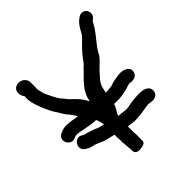

<svg xmlns="http://www.w3.org/2000/svg" viewBox="-178 -763 904 904"><g transform="rotate(-45 274.5 -311.0)"><path d="M210 -48C211 -42 211 -37 211 -32C211 -24 213 -20 213 -19V-4C219 22 253 12 259 11C262 10 280 9 280 -9V-31C280 -42 281 -52 279 -62V-104C288 -103 300 -101 308 -100C349 -97 382 -105 403 -108L418 -110L419 -111C419 -111 420 -110 421 -110H422C434 -108 475 -98 483 -133C488 -160 465 -171 449 -174C428 -178 399 -175 379 -173C353 -170 342 -164 325 -166C313 -167 299 -169 282 -171C284 -186 306 -207 307 -225C330 -223 357 -224 380 -230C411 -235 423 -246 434 -241H435C451 -239 475 -242 480 -267C485 -292 462 -303 448 -306C439 -308 430 -308 421 -307L400 -304C382 -302 370 -297 357 -293L338 -291C332 -290 328 -289 318 -290C321 -307 326 -329 332 -337V-338C342 -354 357 -368 371 -385L389 -402C402 -416 417 -426 427 -449C445 -481 470 -504 494 -540C504 -555 509 -568 516 -575L524 -581C545 -602 530 -636 503 -636C487 -636 478 -625 475 -623H474C448 -603 438 -568 424 -554V-553H423C401 -531 375 -507 354 -478C348 -468 342 -462 338 -457L320 -440V-439C289 -407 244 -372 236 -314C236 -315 234 -317 233 -319C219 -348 197 -369 172 -392C163 -403 153 -417 143 -428C137 -435 113 -484 109 -495C106 -505 101 -525 101 -532C101 -536 101 -540 102 -543V-562C102 -569 102 -575 101 -583C97 -600 78 -616 56 -613C18 -609 19 -568 36 -548C35 -544 35 -536 35 -532C35 -525 36 -518 38 -508C46 -471 67 -422 86 -393L87 -392C97 -378 105 -357 123 -339C132 -327 137 -320 147 -304C127 -307 97 -313 76 -313H75C58 -312 46 -307 37 -303C-5 -286 24 -225 62 -242C68 -245 68 -245 78 -247C110 -247 141 -233 194 -231C197 -227 198 -223 199 -220L203 -207L206 -190C190 -194 175 -197 160 -205L134 -214C125 -218 117 -219 110 -220L98 -226C63 -252 24 -193 63 -170C71 -166 81 -157 99 -155C118 -151 128 -144 154 -134C167 -130 186 -126 207 -121V-98C208 -93 208 -89 208 -85V-67C209 -63 210 -57 210 -50Z"/></g></svg>

Font: Stray Cat
Style: ExBdExt
Weight: 800
Version: Version 1.0